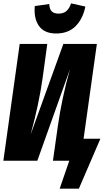

<svg xmlns="http://www.w3.org/2000/svg" viewBox="-20 -956 636 1142"><path d="M314 -756.8Q243.2 -756.8 211.7 -801.8Q180.2 -846.7 187 -919.9L272.9 -932.1Q274.4 -901.4 287.8 -888.2Q301.3 -875 328.1 -875Q356.4 -875 374.3 -889.6Q392.1 -904.3 402.8 -936L487.8 -917Q472.7 -843.3 429.2 -800Q385.7 -756.8 314 -756.8ZM477.1 -130.9H577.1L449.2 166H335L392.1 0H294.9L324.2 -207Q347.7 -372.1 396 -543.9L202.1 0H0L97.2 -694.8H261.2L232.9 -487.8Q211.9 -338.4 162.1 -155.8L356.9 -694.8H556.2Z"/></svg>

Font: Fira Sans Compressed ExtraBold
Style: Italic
Weight: 800
Width: 3
Italic angle: -8°
Designer: Carrois Corporate & Edenspiekermann AG
Foundry: Carrois Corporate GbR & Edenspiekermann AG
Version: Version 4.203;PS 004.203;hotconv 1.0.88;makeotf.lib2.5.64775